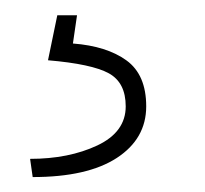

<svg xmlns="http://www.w3.org/2000/svg" viewBox="-20 -20 269 252"><path d="M22.9 212.4 19.5 188.5Q70.3 188.5 107.7 170.9Q145 153.3 145 119.6Q145 88.4 122.8 76.2Q100.6 64 43 59.1L55.2 0H81.1L75.7 37.1Q120.1 40.5 146 59.3Q171.9 78.1 171.9 119.6Q171.9 162.1 133.3 187.3Q94.7 212.4 22.9 212.4Z"/></svg>

Font: Roboto Slab LO Thin
Style: Regular
Weight: 250
Designer: Google
Version: Version 2.00;September 28, 2018;FontCreator 11.5.0.2427 64-b